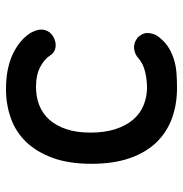

<svg xmlns="http://www.w3.org/2000/svg" viewBox="-5 -595 610 640"><g transform="rotate(-90 300.0 -275.0)"><path d="M74 -275Q74 -351 94 -405Q114 -459 147.5 -493.5Q181 -528 226.5 -544Q272 -560 322 -560Q362 -560 393 -553Q424 -546 447.5 -533.5Q471 -521 487 -506Q503 -491 512 -475Q525 -450 520 -431Q515 -412 497 -402Q479 -392 461.5 -395Q444 -398 435 -413Q423 -432 396.5 -446Q370 -460 330 -460Q297 -460 269 -449Q241 -438 221 -415.5Q201 -393 189.5 -359Q178 -325 178 -278Q178 -231 189.5 -195.5Q201 -160 221 -136.5Q241 -113 269 -101.5Q297 -90 328 -90Q355 -90 381.5 -96.5Q408 -103 425 -118Q439 -131 458 -133Q477 -135 495 -121Q501 -115 505.5 -106.5Q510 -98 510 -88Q510 -78 506 -67Q502 -56 492 -45Q477 -27 458 -16Q439 -5 418 1Q397 7 374 8.5Q351 10 327 10Q271 10 225 -7Q179 -24 145.5 -58.5Q112 -93 93 -147Q74 -201 74 -275Z"/></g></svg>

Font: Maple Mono Medium
Style: Regular
Weight: 500
Monospace: yes
Designer: subframe7536
Version: Version 7.000